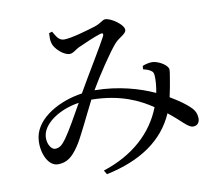

<svg xmlns="http://www.w3.org/2000/svg" viewBox="-86 -853 1172 1021"><g transform="rotate(-10 500.0 -342.5)"><path d="M698 -470 697 -452C714 -448 725 -444 736 -437C749 -429 751 -422 752 -405C753 -384 751 -352 744 -316C666 -352 554 -386 423 -387C465 -460 543 -576 577 -614C602 -642 640 -653 640 -676C640 -704 575 -749 545 -749C528 -749 520 -733 484 -721C446 -709 352 -681 312 -681C282 -681 272 -705 255 -733L238 -728C237 -711 236 -688 241 -673C249 -643 294 -600 328 -600C346 -600 362 -617 378 -625C413 -641 470 -666 505 -677C519 -681 525 -676 516 -659C494 -616 403 -468 354 -382C229 -364 105 -294 87 -194C74 -121 107 -33 164 -33C213 -33 243 -58 277 -108C304 -146 355 -257 398 -341C556 -339 654 -289 722 -243C671 -111 560 -10 398 42L411 64C597 25 724 -61 784 -199C851 -147 879 -106 907 -106C931 -106 941 -123 942 -141C942 -168 934 -187 913 -207C890 -230 854 -255 810 -281C818 -316 824 -350 827 -369C830 -392 835 -409 835 -426C835 -448 791 -477 755 -481C736 -482 715 -477 698 -470ZM329 -336C294 -273 249 -194 225 -161C203 -131 189 -117 164 -117C138 -117 117 -162 127 -202C142 -264 225 -320 329 -336Z"/></g></svg>

Font: Noto Serif TC Medium
Style: Regular
Weight: 500
Designer: Ryoko NISHIZUKA 西塚涼子 (kana & ideographs); Frank Grießhammer (Latin, Greek & Cyrillic); Wenlong ZHANG 张文龙 (bopomofo); San
Foundry: Adobe
Version: Version 2.001;hotconv 1.1.0;makeotfexe 2.6.0